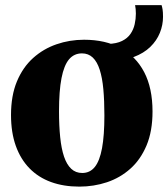

<svg xmlns="http://www.w3.org/2000/svg" viewBox="-20 -700 642 732"><path d="M22 -261.5Q22 -335.5 44.5 -389.5Q67 -443.5 106.2 -478.8Q145.5 -514 195.5 -531.2Q245.5 -548.5 300.5 -548.5Q381.5 -548.5 439.8 -517Q498 -485.5 529.8 -424.8Q561.5 -364 561.5 -275Q561.5 -200 538.8 -145.8Q516 -91.5 477 -56.8Q438 -22 387.8 -5.2Q337.5 11.5 282.5 11.5Q222.5 11.5 174.5 -6Q126.5 -23.5 92.5 -58.2Q58.5 -93 40.2 -144Q22 -195 22 -261.5ZM293.5 -40.5Q323 -40.5 341.5 -63.5Q360 -86.5 369 -135Q378 -183.5 378 -260Q378 -316 374 -359.8Q370 -403.5 360.2 -434Q350.5 -464.5 333.8 -480.5Q317 -496.5 292.5 -496.5Q262.5 -496.5 243.2 -473.8Q224 -451 214.5 -402.2Q205 -353.5 205 -276Q205 -220.5 209.5 -176.8Q214 -133 224.2 -102.8Q234.5 -72.5 251.5 -56.5Q268.5 -40.5 293.5 -40.5ZM400.5 -468.5 391.5 -532.5Q424.5 -533.5 445.2 -543.8Q466 -554 477.5 -570.8Q489 -587.5 493.5 -607.8Q498 -628 498 -648Q498 -657.5 497.2 -665.5Q496.5 -673.5 495 -680.5H596Q598 -674.5 599.8 -664.2Q601.5 -654 601.5 -636Q601.5 -604.5 589.5 -574.8Q577.5 -545 552.8 -521Q528 -497 490.2 -482.8Q452.5 -468.5 400.5 -468.5Z"/></svg>

Font: Merriweather 72pt Black
Style: Regular
Weight: 900
Version: Version 2.100